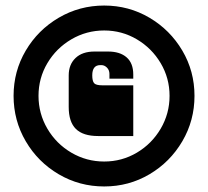

<svg xmlns="http://www.w3.org/2000/svg" viewBox="-20 -769 751 693"><path d="M29 -423Q29 -512 73 -586.5Q117 -661 192 -705Q267 -749 356 -749Q445 -749 519.5 -705Q594 -661 638 -586.5Q682 -512 682 -423Q682 -334 638 -259Q594 -184 519.5 -140Q445 -96 356 -96Q267 -96 192 -140Q117 -184 73 -259Q29 -334 29 -423ZM592 -423Q592 -487 560 -541Q528 -595 474 -627Q420 -659 356 -659Q292 -659 237.5 -627Q183 -595 151 -541Q119 -487 119 -423Q119 -359 151 -304.5Q183 -250 237.5 -218Q292 -186 356 -186Q420 -186 474 -218Q528 -250 560 -304.5Q592 -359 592 -423ZM346 -534H342Q313 -534 313 -497Q313 -477 319.5 -469Q326 -461 350 -461H461V-278H334Q280 -278 254 -303.5Q228 -329 228 -383V-497Q228 -536 252.5 -559.5Q277 -583 321 -583H370Q413 -583 437 -562Q461 -541 461 -500V-485H375V-502Q375 -516 366 -525Q357 -534 346 -534Z"/></svg>

Font: Danfo
Style: Regular
Weight: 400
Version: Version 1.000;Glyphs 3.2 (3236)